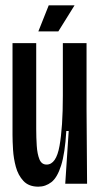

<svg xmlns="http://www.w3.org/2000/svg" viewBox="-20 -690 377 721"><path d="M124 11Q88 11 68 -10.5Q48 -32 39.5 -63.5Q31 -95 29 -127.5Q27 -160 27 -183V-528H116V-206Q116 -173 118 -142.5Q120 -112 128 -92Q136 -72 155 -72Q191 -72 203.5 -142Q216 -212 216 -330V-528H305V-281L307 0H225L238 -198H229Q224 -114 209.5 -68.5Q195 -23 173 -6Q151 11 124 11ZM199 -572H124L163 -670H260Z"/></svg>

Font: Bricolage Grotesque 48pt Condensed
Style: Regular
Weight: 400
Width: 3
Designer: Mathieu Triay
Foundry: Atelier Triay
Version: Version 1.000; ttfautohint (v1.8.4.7-5d5b);gftools[0.9.32]